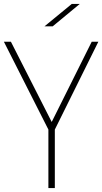

<svg xmlns="http://www.w3.org/2000/svg" viewBox="-20 -964 524 984"><path d="M484 -750 261 -300V0H228V-300L0 -750H36L245 -339L450 -750ZM348 -944H389L250 -829H208Z"/></svg>

Font: Poiret One
Style: Regular
Weight: 400
Designer: Denis Masharov (denis.masharov@gmail.com), Cyreal (Charset Expansion)
Foundry: Denis Masharov
Version: Version 1.101